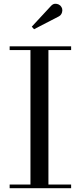

<svg xmlns="http://www.w3.org/2000/svg" viewBox="-20 -995 427 1015"><path d="M31 0V-19.5H141V-730.5H31V-750H356V-730.5H236V-19.5H356V0ZM160 -840.5 148 -854 249 -963Q259 -974 270 -975Q281 -976 290.8 -971Q300.5 -966 305 -957.5Q310 -949.5 309.5 -939.5Q309 -929.5 304.5 -921.2Q300 -913 291.5 -908.5Z"/></svg>

Font: Bodoni Moda
Style: Regular
Weight: 400
Designer: Owen Earl
Foundry: indestructible type
Version: Version 2.005